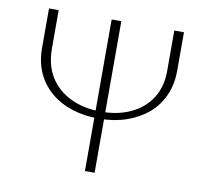

<svg xmlns="http://www.w3.org/2000/svg" viewBox="-75 -740 881 821"><g transform="rotate(10 366.0 -329.0)"><path d="M364 -231Q300 -231 246.5 -248.5Q193 -266 154 -299.5Q115 -333 94 -380Q73 -427 73 -487V-658H115V-492Q115 -418 147.5 -367Q180 -316 237.5 -289Q295 -262 368 -262Q443 -262 499 -289Q555 -316 586 -365Q617 -414 617 -482V-658H659V-491Q659 -432 637.5 -383.5Q616 -335 576.5 -301.5Q537 -268 483 -249.5Q429 -231 364 -231ZM345 0V-658H387V0Z"/></g></svg>

Font: Ysabeau Office ExtraLight
Style: Regular
Weight: 250
Designer: Christian Thalmann (Catharsis Fonts)
Version: Version 2.001;gftools[0.9.30]; featfreeze: tnum,lnum,ss02